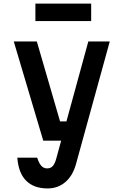

<svg xmlns="http://www.w3.org/2000/svg" viewBox="-20 -837 690 1074"><path d="M57 -605H186L316 -158H386L357 -50H222ZM594 -605 405 81Q387 146 345.5 181.5Q304 217 246 217Q169 217 126 173.5Q83 130 77 45H188Q198 76 211 90.5Q224 105 244 105Q263 105 275 92Q287 79 295 49L474 -605ZM178 -719V-817H490V-719Z"/></svg>

Font: Martian Mono SemiCondensed Medium
Style: Regular
Weight: 500
Width: 4
Designer: Roman Shamin
Foundry: Evil Martians
Version: Version 1.000